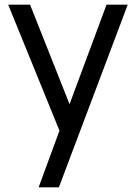

<svg xmlns="http://www.w3.org/2000/svg" viewBox="-20 -560 578 820"><path d="M145 240 234 -2 15 -540H108.5L277 -115L435 -540H525.5L231.5 240Z"/></svg>

Font: Cns Manrope Med
Style: Regular
Weight: 500
Designer: Mikhail Sharanda
Foundry: Mikhail Sharanda
Version: Version 4.504